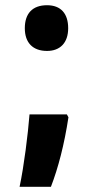

<svg xmlns="http://www.w3.org/2000/svg" viewBox="-20 -578 356 735"><path d="M160 -383C210 -383 241 -414 241 -470C241 -526 213 -558 160 -558C104 -558 75 -526 75 -470C75 -414 106 -383 160 -383ZM236 -140H93C87 -64 72 57 55 137H175C203 64 226 -24 242 -129Z"/></svg>

Font: Noto Sans Devanagari UI ExtraCondensed ExtraBold
Style: Regular
Weight: 800
Width: 2
Designer: Jelle Bosma - Monotype Design Team
Foundry: Monotype Imaging Inc.
Version: Version 2.003